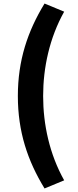

<svg xmlns="http://www.w3.org/2000/svg" viewBox="-20 -821 440 1086"><path d="M232 245 343 199C260 51 224 -117 224 -278C224 -438 260 -607 343 -755L232 -801C136 -644 81 -479 81 -278C81 -76 136 88 232 245Z"/></svg>

Font: コーポレート・ロゴ ver3 Bold
Style: Regular
Weight: 700
Designer: [KANA_main] LOGOTYPE.JP [Source Han Sans] Ryoko NISHIZUKA 西塚涼子 (kana, bopomofo & ideographs); Paul D. Hunt (Latin, Greek
Version: Version 12.001;FEAKit 1.0